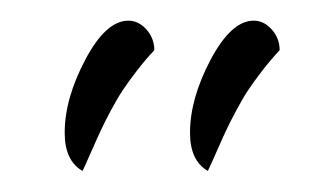

<svg xmlns="http://www.w3.org/2000/svg" viewBox="-20 -740 318 184"><path d="M127.9 -691.9Q119.1 -682.6 111.1 -672.1Q103 -661.6 97.7 -653.6Q92.3 -645.5 85.9 -633.5Q79.6 -621.6 76.7 -615.2Q73.7 -608.9 67.6 -595Q61.5 -581.1 59.1 -576.2Q42 -585.9 42 -612.8Q42 -645.5 61.8 -682.9Q81.5 -720.2 103 -720.2Q112.8 -720.2 120.4 -711.7Q127.9 -703.1 127.9 -691.9ZM248 -691.9Q239.3 -682.6 231.2 -672.1Q223.1 -661.6 217.8 -653.6Q212.4 -645.5 206.1 -633.5Q199.7 -621.6 196.8 -615.2Q193.8 -608.9 187.7 -595Q181.6 -581.1 179.2 -576.2Q162.1 -585.9 162.1 -612.8Q162.1 -645.5 181.9 -682.9Q201.7 -720.2 223.1 -720.2Q232.9 -720.2 240.5 -711.7Q248 -703.1 248 -691.9Z"/></svg>

Font: Dancing Script OT
Style: Regular
Weight: 400
Foundry: Pablo Impallari. www.impallari.com
Version: Version 1.000